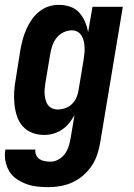

<svg xmlns="http://www.w3.org/2000/svg" viewBox="-34 -548 554 791"><path d="M166 223Q143 223 119.5 220.5Q96 218 74.5 210Q53 202 34.5 189.5Q16 177 4.5 158Q-7 139 -11.5 116Q-16 93 -12 70V68H112Q110 80 115 91Q120 102 129.5 108Q139 114 151 116Q163 118 175 118Q191 118 207 109Q223 100 233.5 85.5Q244 71 249 54.5Q254 38 257 21L273 -74Q263 -56 250.5 -40.5Q238 -25 221.5 -14Q205 -3 186 2.5Q167 8 148 8Q122 8 98.5 -1Q75 -10 59 -28.5Q43 -47 35.5 -70.5Q28 -94 25.5 -119.5Q23 -145 24.5 -171Q26 -197 31 -223L50 -343Q54 -364 59.5 -385Q65 -406 74 -426.5Q83 -447 96 -466Q109 -485 126.5 -499.5Q144 -514 165 -521Q186 -528 207 -528Q232 -528 254.5 -520.5Q277 -513 292 -496.5Q307 -480 316 -459Q325 -438 329 -415L347 -520H472L379 38Q375 63 367 87.5Q359 112 344.5 134Q330 156 309.5 174Q289 192 265 203Q241 214 216 218.5Q191 223 166 223ZM204 -97Q219 -97 235 -102.5Q251 -108 263 -120Q275 -132 281.5 -147.5Q288 -163 290 -179L310 -299Q312 -312 313.5 -325Q315 -338 314.5 -351Q314 -364 311.5 -376.5Q309 -389 303 -399.5Q297 -410 286.5 -416.5Q276 -423 262 -423Q245 -423 228 -415Q211 -407 199.5 -392.5Q188 -378 182 -361Q176 -344 173 -326L153 -206Q151 -194 150 -182Q149 -170 150 -158.5Q151 -147 154 -135.5Q157 -124 163.5 -115.5Q170 -107 180.5 -102Q191 -97 204 -97Z"/></svg>

Font: Iosevka Extrabold
Style: Italic
Weight: 800
Italic angle: -9°
Monospace: yes
Designer: Belleve Invis
Foundry: Belleve Invis
Version: Version 32.5.0; ttfautohint (v1.8.4)